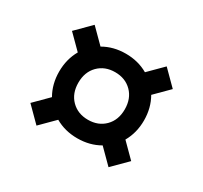

<svg xmlns="http://www.w3.org/2000/svg" viewBox="-86 -510 618 584"><g transform="rotate(30 223.0 -218.0)"><path d="M46 -91.5 94 -139.5Q74 -174.5 74 -218Q74 -261.5 94 -296.5L46 -344.5L96.5 -395L145 -346.5Q179.5 -366.5 223 -366.5Q266.5 -366.5 301 -346.5L349.5 -395L400 -344.5L352 -296.5Q372 -261.5 372 -218Q372 -174.5 352 -139.5L400 -91.5L349.5 -41L301 -89.5Q266.5 -69.5 223 -69.5Q179.5 -69.5 145 -89.5L96.5 -41ZM223 -134.5Q259 -134.5 281.8 -157.5Q304.5 -180.5 304.5 -218Q304.5 -255.5 281.8 -278.5Q259 -301.5 223 -301.5Q187 -301.5 164.2 -278.5Q141.5 -255.5 141.5 -218Q141.5 -180.5 164.2 -157.5Q187 -134.5 223 -134.5Z"/></g></svg>

Font: Newsreader Text ExtraBold
Style: Regular
Weight: 800
Designer: Hugues Gentile
Foundry: Production Type
Version: Version 1.001